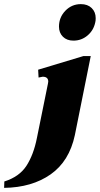

<svg xmlns="http://www.w3.org/2000/svg" viewBox="-88 -751 484 931"><path d="M198 -622Q198 -667 229 -699Q260 -731 304 -731Q337 -731 356.5 -712Q376 -693 376 -663Q376 -650 374 -643Q366 -604 336.5 -579Q307 -554 268 -554Q236 -554 217 -573Q198 -592 198 -622ZM-67 129Q6 106 40.5 52.5Q75 -1 91 -82L144 -343Q146 -351 146 -355Q146 -379 119 -379Q118 -379 99 -375L97 -413L316 -479H352L275 -96Q248 31 157.5 94.5Q67 158 -68 160Z"/></svg>

Font: Taviraj ExtraBold
Style: Italic
Weight: 800
Italic angle: -12°
Designer: Katatrad Team
Foundry: CadsonDemak
Version: Version 1.001